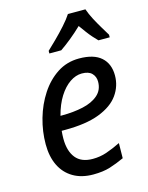

<svg xmlns="http://www.w3.org/2000/svg" viewBox="-117 -839 712 922"><g transform="rotate(-15 239.0 -378.0)"><path d="M231 10Q173 10 131.5 -14.5Q90 -39 68.5 -83.5Q47 -128 47 -189Q47 -253 65 -316Q83 -379 117 -431Q151 -483 199 -514.5Q247 -546 308 -546Q381 -546 417.5 -513.5Q454 -481 454 -423Q454 -370 423 -326.5Q392 -283 326 -257.5Q260 -232 155 -232H138Q137 -222 136.5 -212Q136 -202 136 -193Q136 -132 163.5 -97.5Q191 -63 248 -63Q284 -63 316.5 -74Q349 -85 388 -104L387 -29Q350 -12 315 -1Q280 10 231 10ZM159 -303Q216 -303 263.5 -313.5Q311 -324 339.5 -349Q368 -374 368 -415Q368 -440 352 -456.5Q336 -473 302 -473Q272 -473 242.5 -453Q213 -433 189 -395Q165 -357 151 -303ZM177 -619Q194 -635 220.5 -661Q247 -687 272.5 -715.5Q298 -744 312 -766H399Q408 -740 422 -713.5Q436 -687 450.5 -663Q465 -639 477 -619V-606H421Q410 -617 397.5 -631Q385 -645 372.5 -662Q360 -679 347 -697Q319 -670 290 -646.5Q261 -623 236 -606H177Z"/></g></svg>

Font: Noto Sans Display
Style: Italic
Weight: 400
Italic angle: -12°
Designer: Monotype Design Team
Foundry: Monotype Imaging Inc.
Version: Version 2.003